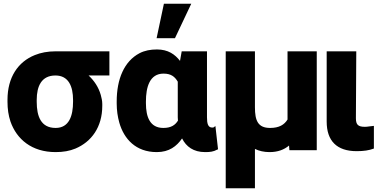

<svg xmlns="http://www.w3.org/2000/svg" viewBox="-20 -802 2036 1025"><path d="M20 -259C20 -220 25 -186 36 -153C69 -59 149 10 277 10C317 10 352 4 383 -9C468 -45 526 -123 526 -237V-247C526 -264 522 -280 518 -295C506 -337 483 -371 453 -399H564V-528H276C235 -528 198 -521 166 -508C76 -472 20 -389 20 -269ZM176 -259V-268C176 -343 202 -399 276 -399C346 -399 370 -341 370 -268V-259C370 -184 349 -119 277 -119C199 -119 176 -180 176 -259Z M603 -250C603 -213 608 -179 617 -147C642 -60 705 10 817 10C883 10 923 -21 952 -63C974 -19 1013 10 1075 10C1101 10 1119 8 1139 -3L1144 -5L1130 -129L1120 -122C1119 -121 1118 -121 1113 -121C1090 -121 1085 -143 1085 -176V-528H950L941 -477C914 -512 877 -538 818 -538C783 -538 752 -532 725 -518C643 -475 603 -380 603 -260ZM759 -251V-260C759 -337 779 -409 853 -409C893 -409 913 -393 929 -366V-176C929 -169 930 -165 930 -158C915 -134 893 -119 852 -119C781 -119 759 -177 759 -251ZM816 -598H914L1001 -782H855Z M1185 203H1341V-7C1363 4 1390 10 1419 10C1463 10 1497 -3 1523 -25L1525 0H1671V-528H1515V-164C1498 -136 1470 -119 1422 -119C1357 -119 1341 -158 1341 -229V-528H1185Z M1724 -153C1724 -50 1778 5 1884 5C1921 5 1950 1 1976 -9V-130L1950 -127C1943 -126 1937 -125 1928 -125C1892 -125 1880 -136 1880 -171L1882 -528H1724Z"/></svg>

Font: Asimov Pro
Style: Blk
Weight: 900
Designer: Google
Version: Version 2.000980; 2014